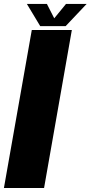

<svg xmlns="http://www.w3.org/2000/svg" viewBox="-44 -934 451 954"><path d="M-24.5 0H175L313 -785H114ZM156 -804H282L386.5 -914.5H284L225.5 -843L189 -914.5H89.5Z"/></svg>

Font: Anybody Condensed Black
Style: Italic
Weight: 900
Width: 3
Italic angle: -10°
Version: Version 1.113;gftools[0.9.25]